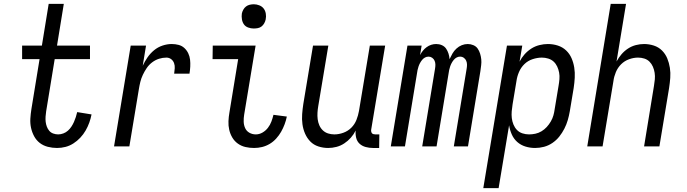

<svg xmlns="http://www.w3.org/2000/svg" viewBox="-20 -755 3540 990"><path d="M274 8Q250 8 226.5 2Q203 -4 185 -18Q167 -32 156 -52.5Q145 -73 140 -96Q135 -119 136.5 -143.5Q138 -168 142 -193L184 -450H94V-520H196L231 -735H309L274 -520H444V-450H262L218 -181Q216 -168 215 -154Q214 -140 215.5 -127Q217 -114 221.5 -102Q226 -90 234 -80.5Q242 -71 254.5 -66.5Q267 -62 280 -62Q293 -62 306.5 -67Q320 -72 330.5 -81.5Q341 -91 348.5 -102.5Q356 -114 361.5 -126.5Q367 -139 371 -151.5Q375 -164 378 -177L452 -165Q448 -144 440.5 -123Q433 -102 421.5 -82Q410 -62 394 -45Q378 -28 358.5 -15.5Q339 -3 317.5 2.5Q296 8 274 8Z M568 0 654 -520H733L716 -416Q726 -438 740.5 -459Q755 -480 774.5 -496Q794 -512 818 -520Q842 -528 865 -528Q884 -528 901 -523.5Q918 -519 930.5 -507.5Q943 -496 950.5 -480.5Q958 -465 960 -447.5Q962 -430 961 -411.5Q960 -393 957 -375H878Q880 -389 881 -403Q882 -417 877.5 -429.5Q873 -442 862.5 -450Q852 -458 838 -458Q819 -458 800 -452Q781 -446 764.5 -433.5Q748 -421 736.5 -404Q725 -387 716.5 -369Q708 -351 703.5 -332.5Q699 -314 696 -295L647 0Z M1290 8Q1267 8 1245.5 3Q1224 -2 1206.5 -14.5Q1189 -27 1178 -45.5Q1167 -64 1162 -85.5Q1157 -107 1158 -130Q1159 -153 1163 -175L1208 -450H1076L1077 -520H1298L1239 -164Q1236 -146 1236.5 -128Q1237 -110 1244 -94.5Q1251 -79 1266 -70.5Q1281 -62 1299 -62Q1317 -62 1333.5 -71.5Q1350 -81 1361.5 -96Q1373 -111 1379.5 -128.5Q1386 -146 1390 -163L1459 -154Q1455 -134 1447.5 -114Q1440 -94 1429.5 -75.5Q1419 -57 1404 -40.5Q1389 -24 1370.5 -13Q1352 -2 1331.5 3Q1311 8 1290 8ZM1288 -608Q1274 -608 1260 -613Q1246 -618 1238 -629Q1230 -640 1227.5 -655Q1225 -670 1227 -685Q1229 -695 1234.5 -705Q1240 -715 1248.5 -721.5Q1257 -728 1267.5 -730.5Q1278 -733 1289 -733Q1303 -733 1317 -727.5Q1331 -722 1339.5 -711Q1348 -700 1350.5 -685Q1353 -670 1350 -655Q1348 -645 1342.5 -635Q1337 -625 1328.5 -618.5Q1320 -612 1309.5 -610Q1299 -608 1288 -608Z M1672 8Q1646 8 1621.5 0Q1597 -8 1580 -25.5Q1563 -43 1553 -66Q1543 -89 1539.5 -114.5Q1536 -140 1538 -166.5Q1540 -193 1544 -219L1594 -520H1673L1621 -208Q1618 -191 1617 -174Q1616 -157 1618 -140.5Q1620 -124 1626.5 -109Q1633 -94 1644.5 -83Q1656 -72 1671.5 -67Q1687 -62 1704 -62Q1727 -62 1750.5 -70.5Q1774 -79 1791.5 -96.5Q1809 -114 1818 -137Q1827 -160 1831 -183L1887 -520H1966L1894 -87Q1893 -82 1894 -77Q1895 -72 1897.5 -68.5Q1900 -65 1905 -63.5Q1910 -62 1915 -62H1936L1935 8H1903Q1884 8 1865.5 3Q1847 -2 1834 -14Q1821 -26 1816.5 -44.5Q1812 -63 1814 -82Q1804 -62 1789 -45Q1774 -28 1755 -15.5Q1736 -3 1714.5 2.5Q1693 8 1672 8Z M1995 0 2081 -520H2154L2146 -471Q2152 -483 2160.5 -493.5Q2169 -504 2180 -512Q2191 -520 2203.5 -524Q2216 -528 2229 -528Q2245 -528 2258.5 -522Q2272 -516 2280 -504.5Q2288 -493 2292.5 -479Q2297 -465 2298 -450Q2305 -465 2313 -479Q2321 -493 2333.5 -504.5Q2346 -516 2361 -522Q2376 -528 2392 -528Q2407 -528 2421 -522Q2435 -516 2443 -504.5Q2451 -493 2455.5 -478.5Q2460 -464 2461.5 -449Q2463 -434 2461 -418.5Q2459 -403 2457 -388L2393 0H2320L2386 -400Q2388 -411 2388 -421.5Q2388 -432 2384 -441.5Q2380 -451 2371.5 -457Q2363 -463 2352 -463Q2343 -463 2334.5 -458.5Q2326 -454 2319.5 -446Q2313 -438 2308.5 -429.5Q2304 -421 2301 -412Q2298 -403 2296 -394Q2294 -385 2293 -376L2231 0H2157L2223 -400Q2225 -411 2225 -421.5Q2225 -432 2221 -441.5Q2217 -451 2208.5 -457Q2200 -463 2190 -463Q2180 -463 2171.5 -458.5Q2163 -454 2156.5 -446Q2150 -438 2145.5 -429.5Q2141 -421 2138 -412Q2135 -403 2133 -394Q2131 -385 2130 -376L2068 0Z M2472 215 2594 -520H2673L2659 -437Q2669 -457 2684.5 -474.5Q2700 -492 2719.5 -504.5Q2739 -517 2761.5 -522.5Q2784 -528 2805 -528Q2832 -528 2856.5 -520Q2881 -512 2899 -495Q2917 -478 2927 -455Q2937 -432 2941 -406.5Q2945 -381 2943.5 -354Q2942 -327 2938 -301L2918 -181Q2914 -158 2907.5 -135.5Q2901 -113 2890 -91.5Q2879 -70 2864 -51Q2849 -32 2828.5 -18Q2808 -4 2785 2Q2762 8 2739 8Q2713 8 2689 0.5Q2665 -7 2647 -23Q2629 -39 2619 -61.5Q2609 -84 2605 -109L2551 215ZM2708 -62Q2724 -62 2740.5 -65.5Q2757 -69 2772 -78Q2787 -87 2799 -100Q2811 -113 2820 -128.5Q2829 -144 2833.5 -160Q2838 -176 2840 -192L2860 -312Q2863 -329 2864.5 -346.5Q2866 -364 2863 -380.5Q2860 -397 2853 -412Q2846 -427 2834.5 -437.5Q2823 -448 2807 -453Q2791 -458 2774 -458Q2751 -458 2726.5 -450Q2702 -442 2684 -424.5Q2666 -407 2656 -383.5Q2646 -360 2643 -337L2623 -217Q2620 -199 2618.5 -181Q2617 -163 2619 -146Q2621 -129 2627.5 -113Q2634 -97 2645.5 -85Q2657 -73 2673.5 -67.5Q2690 -62 2708 -62Z M3008 0 3129 -735H3208L3159 -438Q3170 -458 3184.5 -475Q3199 -492 3218 -504.5Q3237 -517 3258.5 -522.5Q3280 -528 3301 -528Q3327 -528 3351.5 -520Q3376 -512 3393.5 -494.5Q3411 -477 3420.5 -454Q3430 -431 3434 -405.5Q3438 -380 3436 -353.5Q3434 -327 3430 -301L3380 0H3301L3352 -312Q3355 -329 3356.5 -346Q3358 -363 3355.5 -379.5Q3353 -396 3346.5 -411Q3340 -426 3329 -437Q3318 -448 3302.5 -453Q3287 -458 3270 -458Q3247 -458 3223.5 -449.5Q3200 -441 3182.5 -423.5Q3165 -406 3155.5 -383Q3146 -360 3143 -337L3087 0Z"/></svg>

Font: Iosevka Term Curly
Style: Italic
Weight: 400
Italic angle: -9°
Designer: Belleve Invis
Foundry: Belleve Invis
Version: Version 32.3.0